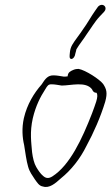

<svg xmlns="http://www.w3.org/2000/svg" viewBox="-20 -741 448 772"><path d="M76 -266C67 -226 70 -187 77 -158C82 -127 86 -95 93 -71C99 -49 110 -36 120 -20C129 -8 137 7 153 9C178 17 202 -3 225 -24C266 -57 302 -102 328 -155C356 -206 385 -272 403 -332C413 -368 408 -383 395 -403C381 -422 324 -459 296 -464C289 -464 282 -463 275 -460C264 -455 253 -451 252 -434C246 -433 241 -433 236 -433C222 -435 209 -438 195 -438C173 -438 163 -426 147 -401C117 -367 89 -322 76 -266ZM112 -266C124 -316 142 -351 162 -382C171 -397 174 -402 187 -402C201 -402 214 -399 228 -397C265 -397 325 -415 350 -382C353 -375 357 -368 368 -368C373 -361 372 -350 367 -333C363 -320 357 -304 350 -285C310 -182 261 -77 191 -32C174 -21 163 -25 153 -34C143 -42 133 -57 126 -69C117 -84 112 -106 109 -129C106 -167 99 -209 112 -266ZM261 -530 260 -519C257 -495 280 -501 283 -526L286 -537C286 -540 287 -543 288 -544C297 -560 320 -589 329 -604C343 -623 361 -654 381 -675L398 -693C416 -712 392 -733 374 -714L362 -697C347 -676 330 -645 315 -625C306 -610 278 -575 270 -560C265 -551 262 -541 261 -530Z"/></svg>

Font: Stray Cat
Style: UltCnObl
Weight: 400
Version: Version 1.0